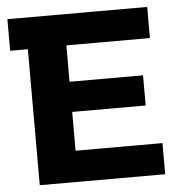

<svg xmlns="http://www.w3.org/2000/svg" viewBox="-51 -750 773 799"><g transform="rotate(-5 335.5 -350.0)"><path d="M607 -130V0H83V-568H9V-700H593V-570H244V-418H551V-292H244V-130Z"/></g></svg>

Font: mBank
Style: Bold
Weight: 700
Designer: Julieta Ulanovsky
Foundry: Julieta Ulanovsky
Version: Version 7.200